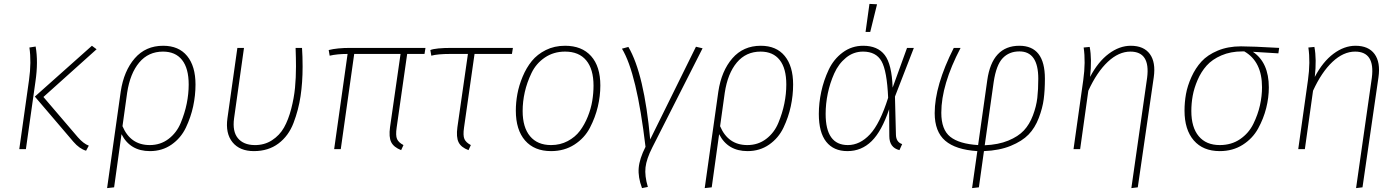

<svg xmlns="http://www.w3.org/2000/svg" viewBox="-20 -766 7192 986"><path d="M422 8Q388 -2 357 -38L159 -270L452 -531L476 -513L203 -268L380 -61Q409 -28 436 -18ZM79 0 129 -355Q142 -448 131 -522L163 -527Q177 -449 162 -347L113 0Z M818 -531Q898 -531 941 -478.5Q984 -426 984 -332Q984 -276 972 -220Q960 -164 934.5 -110.5Q909 -57 861 -23.5Q813 10 750 10Q648 10 604 -77L566 196L530 200L600 -296Q616 -402 672 -466.5Q728 -531 818 -531ZM749 -21Q804 -21 845.5 -52.5Q887 -84 908 -134.5Q929 -185 939 -234.5Q949 -284 949 -332Q949 -415 915 -458Q881 -501 817 -501Q742 -501 695 -445Q648 -389 633 -290L609 -118Q650 -21 749 -21Z M1531 -520Q1534 -476 1534 -424Q1534 -342 1523.5 -272Q1513 -202 1487.5 -135Q1462 -68 1410 -29Q1358 10 1284 10Q1211 10 1174 -35.5Q1137 -81 1148 -159L1199 -520H1233L1182 -158Q1173 -91 1201.5 -56.5Q1230 -22 1286 -21Q1337 -20 1376.5 -45.5Q1416 -71 1438.5 -111Q1461 -151 1475.5 -207Q1490 -263 1495 -315Q1500 -367 1500 -425Q1500 -466 1498 -520Z M2071 -489 2017 -111Q2011 -70 2019 -52Q2027 -34 2052 -21L2040 5Q2002 -10 1989 -36Q1976 -62 1983 -113L2037 -489H1799L1730 0H1696L1765 -489Q1711 -489 1673 -480L1668 -509Q1711 -520 1779 -520H2165L2160 -489Z M2417 -489 2363 -111Q2357 -70 2365 -52Q2373 -34 2398 -21L2386 5Q2348 -9 2335 -35.5Q2322 -62 2329 -113L2383 -489H2293Q2227 -489 2195 -480L2190 -509Q2217 -520 2301 -520H2614L2609 -489Z M2810 10Q2724 10 2676.5 -44.5Q2629 -99 2629 -198Q2629 -240 2637 -283.5Q2645 -327 2664 -372.5Q2683 -418 2711 -452.5Q2739 -487 2783 -509Q2827 -531 2882 -531Q2968 -531 3015.5 -478Q3063 -425 3063 -327Q3063 -273 3050 -218Q3037 -163 3009.5 -110Q2982 -57 2930 -23.5Q2878 10 2810 10ZM2810 -21Q2857 -21 2895.5 -41.5Q2934 -62 2958 -94Q2982 -126 2998.5 -167Q3015 -208 3021.5 -248Q3028 -288 3028 -326Q3028 -411 2990.5 -456Q2953 -501 2882 -501Q2823 -501 2778 -470.5Q2733 -440 2709.5 -391Q2686 -342 2675 -293Q2664 -244 2664 -196Q2664 -112 2702 -66.5Q2740 -21 2810 -21Z M3207 -525Q3288 -387 3319 -50L3554 -526L3588 -518L3330 -9Q3300 50 3295 93.5Q3290 137 3307 194L3277 200Q3256 144 3260 96.5Q3264 49 3295 -12Q3250 -392 3174 -516Z M3887 -531Q3967 -531 4010 -478.5Q4053 -426 4053 -332Q4053 -276 4041 -220Q4029 -164 4003.5 -110.5Q3978 -57 3930 -23.5Q3882 10 3819 10Q3717 10 3673 -77L3635 196L3599 200L3669 -296Q3685 -402 3741 -466.5Q3797 -531 3887 -531ZM3818 -21Q3873 -21 3914.5 -52.5Q3956 -84 3977 -134.5Q3998 -185 4008 -234.5Q4018 -284 4018 -332Q4018 -415 3984 -458Q3950 -501 3886 -501Q3811 -501 3764 -445Q3717 -389 3702 -290L3678 -118Q3719 -21 3818 -21Z M4445 -746 4484 -744 4449 -602H4425ZM4413 -531Q4487 -531 4523.5 -483.5Q4560 -436 4564 -316L4638 -520H4673L4576 -270L4581 -74Q4582 -36 4613 -26L4599 5Q4547 -8 4547 -67L4546 -205Q4508 -92 4456 -41Q4404 10 4332 10Q4261 10 4223 -38Q4185 -86 4185 -181Q4185 -237 4197.5 -295Q4210 -353 4235.5 -407.5Q4261 -462 4307.5 -496.5Q4354 -531 4413 -531ZM4412 -501Q4363 -501 4324.5 -469.5Q4286 -438 4264 -388.5Q4242 -339 4231 -286Q4220 -233 4220 -181Q4220 -21 4334 -21Q4396 -21 4447.5 -76Q4499 -131 4541 -264Q4535 -402 4507 -451.5Q4479 -501 4412 -501Z M5215 -531Q5346 -531 5346 -362Q5346 -303 5340 -257Q5334 -211 5314.5 -160Q5295 -109 5262 -75Q5229 -41 5170.5 -17Q5112 7 5033 10L5007 196L4972 200L4999 10Q4888 3 4834 -43.5Q4780 -90 4780 -185Q4780 -326 4878 -520H4913Q4814 -331 4814 -187Q4814 -100 4860 -63.5Q4906 -27 5003 -21L5050 -354Q5075 -531 5215 -531ZM5215 -502Q5162 -502 5129 -467Q5096 -432 5083 -345L5037 -20Q5107 -23 5158 -44Q5209 -65 5238 -96Q5267 -127 5284.5 -173.5Q5302 -220 5307 -263Q5312 -306 5312 -362Q5312 -502 5215 -502Z M5790 200 5871 -367Q5888 -501 5785 -501Q5725 -501 5669 -448.5Q5613 -396 5569 -300L5527 0H5493L5543 -355Q5556 -448 5545 -522L5576 -525Q5588 -462 5578 -371Q5619 -449 5674 -490Q5729 -531 5787 -531Q5854 -531 5885 -488.5Q5916 -446 5905 -369L5823 196Z M6244 10Q6158 10 6110.5 -45Q6063 -100 6063 -198Q6063 -241 6070.5 -283Q6078 -325 6098.5 -370.5Q6119 -416 6150 -450Q6181 -484 6233.5 -506Q6286 -528 6353 -528Q6410 -528 6549 -520L6545 -492L6414 -500Q6496 -445 6496 -317Q6496 -265 6482.5 -211Q6469 -157 6441 -106Q6413 -55 6362 -22.5Q6311 10 6244 10ZM6244 -21Q6304 -21 6348.5 -51.5Q6393 -82 6416.5 -130Q6440 -178 6450.5 -225.5Q6461 -273 6461 -318Q6461 -450 6370 -502H6360Q6300 -502 6252.5 -481.5Q6205 -461 6176.5 -429Q6148 -397 6130 -355Q6112 -313 6105 -274Q6098 -235 6098 -196Q6098 -112 6136 -66.5Q6174 -21 6244 -21Z M6944 200 7025 -367Q7042 -501 6939 -501Q6879 -501 6823 -448.5Q6767 -396 6723 -300L6681 0H6647L6697 -355Q6710 -448 6699 -522L6730 -525Q6742 -462 6732 -371Q6773 -449 6828 -490Q6883 -531 6941 -531Q7008 -531 7039 -488.5Q7070 -446 7059 -369L6977 196Z"/></svg>

Font: Fira Sans UltraLight
Style: Italic
Weight: 200
Italic angle: -8°
Designer: Carrois Corporate & Edenspiekermann AG
Foundry: Carrois Corporate GbR & Edenspiekermann AG
Version: Version 4.203;PS 004.203;hotconv 1.0.88;makeotf.lib2.5.64775